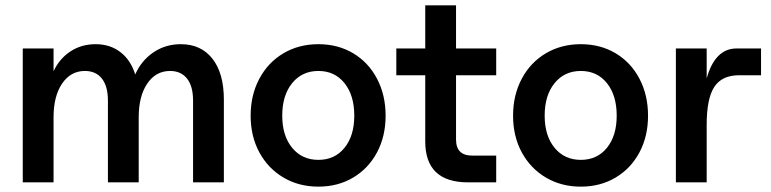

<svg xmlns="http://www.w3.org/2000/svg" viewBox="-20 -681 2879 717"><path d="M615 -416Q562 -416 530 -369Q498 -322 498 -243V0H383V-305Q383 -359 360.5 -387.5Q338 -416 297 -416Q244 -416 212 -369Q180 -322 180 -243V0H65V-500H180V-415Q202 -462 243 -489Q284 -516 337 -516Q391 -516 429.5 -486.5Q468 -457 485 -403Q508 -455 553 -485.5Q598 -516 655 -516Q731 -516 773.5 -461.5Q816 -407 816 -309V0H701V-305Q701 -359 678.5 -387.5Q656 -416 615 -416Z M916 -249Q916 -326 948.5 -387Q981 -448 1038.5 -482Q1096 -516 1169 -516Q1242 -516 1299 -482Q1356 -448 1388 -387Q1420 -326 1420 -249Q1420 -172 1388 -112Q1356 -52 1299 -18Q1242 16 1169 16Q1096 16 1038.5 -18Q981 -52 948.5 -112Q916 -172 916 -249ZM1169 -84Q1230 -84 1266.5 -129Q1303 -174 1303 -249Q1303 -325 1266.5 -370.5Q1230 -416 1169 -416Q1108 -416 1071 -370.5Q1034 -325 1034 -249Q1034 -174 1071 -129Q1108 -84 1169 -84Z M1568 -153V-400H1460V-500H1568V-661H1683V-500H1833V-400H1683V-160Q1683 -100 1743 -100H1833V0H1728Q1568 0 1568 -153Z M1896 -249Q1896 -326 1928.5 -387Q1961 -448 2018.5 -482Q2076 -516 2149 -516Q2222 -516 2279 -482Q2336 -448 2368 -387Q2400 -326 2400 -249Q2400 -172 2368 -112Q2336 -52 2279 -18Q2222 16 2149 16Q2076 16 2018.5 -18Q1961 -52 1928.5 -112Q1896 -172 1896 -249ZM2149 -84Q2210 -84 2246.5 -129Q2283 -174 2283 -249Q2283 -325 2246.5 -370.5Q2210 -416 2149 -416Q2088 -416 2051 -370.5Q2014 -325 2014 -249Q2014 -174 2051 -129Q2088 -84 2149 -84Z M2619 -500V-388Q2634 -443 2662 -471.5Q2690 -500 2730 -500H2822V-400H2740Q2676 -400 2647.5 -356.5Q2619 -313 2619 -215V0H2504V-500Z"/></svg>

Font: MedMera Sans Semibold
Style: Regular
Weight: 600
Designer: Kasper Nordkvist
Foundry: UNCUT.wtf
Version: Version 1.300